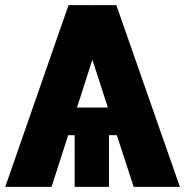

<svg xmlns="http://www.w3.org/2000/svg" viewBox="-20 -731 732 751"><path d="M437 -202.1H406.2V0H272V-202.1H246.6L181.6 0H0.5L248 -710.9H339.8L341.3 -709L343.3 -710.9H435.1L683.6 0H502.9ZM281.2 -310.5H401.9L341.3 -497.6Z"/></svg>

Font: Sadagaat-English
Style: Regular
Weight: 900
Designer: Ahmed alsheikh
Foundry: Ahmed alsheikh Design
Version: Version 2.137;January 17, 2018;FontCreator 11.0.0.2408 64-bi